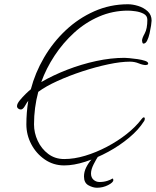

<svg xmlns="http://www.w3.org/2000/svg" viewBox="-20 -722 733 903"><path d="M282 56Q231 56 190.5 28Q150 0 127 -44Q104 -88 104 -137Q104 -193 113 -248Q107 -241 97.5 -224Q88 -207 78 -207Q71 -207 65.5 -211.5Q60 -216 60 -223Q60 -234 73 -250Q86 -266 101.5 -281Q117 -296 125 -302Q145 -379 187 -451Q229 -523 289 -579.5Q349 -636 423.5 -669Q498 -702 582 -702Q604 -702 630 -694Q656 -686 674.5 -669Q693 -652 693 -625Q693 -619 690.5 -602Q688 -585 683.5 -565Q679 -545 672 -531Q665 -517 655 -517Q651 -517 649.5 -522.5Q648 -528 648 -531Q648 -542 660.5 -564.5Q673 -587 673 -629Q673 -648 656 -657Q639 -666 617.5 -669Q596 -672 582 -672Q510 -672 445.5 -644Q381 -616 328.5 -568Q276 -520 236.5 -460Q197 -400 174 -336Q229 -368 296 -394Q363 -420 432.5 -435Q502 -450 566 -450Q571 -450 588.5 -448.5Q606 -447 626.5 -444Q647 -441 662 -436Q677 -431 677 -423Q677 -419 672.5 -417.5Q668 -416 666 -416Q652 -416 632.5 -424Q613 -432 591 -432Q548 -432 489 -419.5Q430 -407 367.5 -386.5Q305 -366 250 -341Q195 -316 160 -290Q150 -253 145 -214.5Q140 -176 140 -137Q140 -97 157.5 -59.5Q175 -22 207 2Q239 26 282 26Q329 26 380.5 10.5Q432 -5 482.5 -31.5Q533 -58 575.5 -91.5Q618 -125 646 -162Q648 -164 650.5 -167Q653 -170 656 -170Q661 -170 661 -164Q661 -160 659.5 -156Q658 -152 656 -150Q632 -112 588 -75Q544 -38 490 -8.5Q436 21 381.5 38.5Q327 56 282 56ZM436 161Q417 161 396 149.5Q375 138 375 108Q375 86 385.5 65Q396 44 410.5 28Q425 12 436 6Q438 6 441 7.5Q444 9 443 11Q433 26 420.5 50.5Q408 75 408 94Q408 113 420 123.5Q432 134 448 134Q468 134 485 128.5Q502 123 508 118H509Q513 118 513 125Q513 136 488.5 148.5Q464 161 436 161Z"/></svg>

Font: Licorice
Style: Regular
Weight: 400
Designer: Robert E. Leuschke
Foundry: Robert E. Leuschke
Version: Version 1.010; ttfautohint (v1.8.3)